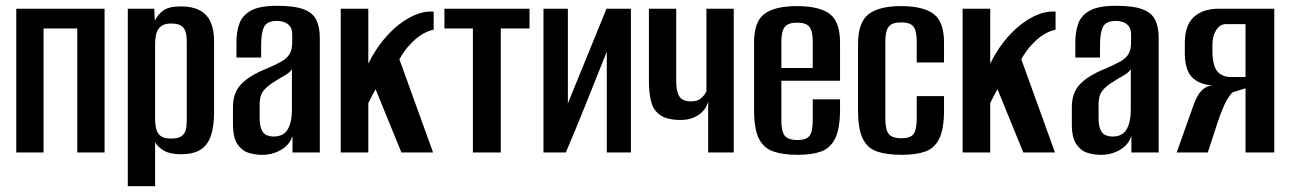

<svg xmlns="http://www.w3.org/2000/svg" viewBox="-20 -525 4444 661"><path d="M36 0V-495H340V0H246V-427H130V0Z M420 116V-495H511L513 -454Q522 -473 541 -488Q560 -503 603 -503Q642 -503 667.5 -489.5Q693 -476 705 -449.5Q717 -423 717 -382V-140Q717 -90 706 -57.5Q695 -25 670 -9.5Q645 6 603 6Q566 6 545 -6Q524 -18 514 -35V116ZM569 -48Q589 -48 600 -53.5Q611 -59 616 -69Q621 -79 622 -92Q623 -105 623 -120V-371Q623 -386 622 -399Q621 -412 616 -422.5Q611 -433 600 -438.5Q589 -444 569 -444Q549 -444 538 -437Q527 -430 522 -419.5Q517 -409 515.5 -396Q514 -383 514 -372V-116Q514 -96 518 -80.5Q522 -65 533.5 -56.5Q545 -48 569 -48Z M883 8Q858 8 835.5 1Q813 -6 797.5 -28.5Q782 -51 782 -98V-157Q782 -206 810.5 -235.5Q839 -265 896 -288Q929 -302 948.5 -313Q968 -324 977 -339Q986 -354 986 -380V-405Q986 -424 978.5 -434Q971 -444 959.5 -448.5Q948 -453 933 -453Q900 -453 889.5 -433Q879 -413 879 -369V-327H794V-378Q794 -415 804 -443.5Q814 -472 844 -488.5Q874 -505 933 -505Q994 -505 1025.5 -493Q1057 -481 1069 -456.5Q1081 -432 1081 -394V0H987V-57Q977 -26 947.5 -9Q918 8 883 8ZM922 -55Q956 -55 970.5 -79.5Q985 -104 985 -148V-287Q978 -275 960 -265Q942 -255 925 -244Q900 -229 887 -212.5Q874 -196 874 -167V-120Q874 -93 880.5 -78.5Q887 -64 898.5 -59.5Q910 -55 922 -55Z M1153 0V-495H1248V-306Q1275 -361 1313 -402.5Q1351 -444 1393 -466Q1435 -488 1473 -485V-423Q1448 -417 1428 -403.5Q1408 -390 1392 -372Q1381 -361 1372 -348Q1363 -335 1355 -321L1471 0H1362L1273 -218Q1266 -206 1259 -192Q1252 -178 1248 -170V0Z M1608 0V-427H1510V-495H1803V-427H1704V0Z M1851 0V-495H1935V-169L2068 -495H2152V0H2069V-347Q2034 -260 1999.5 -173.5Q1965 -87 1928 0Z M2418 0V-176Q2411 -147 2385 -129.5Q2359 -112 2324 -112Q2278 -112 2254 -128Q2230 -144 2222 -174Q2214 -204 2214 -245V-495H2308V-244Q2308 -211 2318.5 -193.5Q2329 -176 2359 -176Q2382 -176 2394.5 -187.5Q2407 -199 2412 -211V-495H2506V0Z M2727 8Q2676 8 2642.5 -3.5Q2609 -15 2592.5 -48Q2576 -81 2576 -147V-379Q2576 -451 2612 -477.5Q2648 -504 2724 -504Q2800 -504 2836 -477.5Q2872 -451 2872 -379V-247H2670V-110Q2670 -73 2681.5 -58Q2693 -43 2726 -43Q2756 -43 2767 -57.5Q2778 -72 2778 -110V-183H2872V-148Q2872 -83 2855.5 -49Q2839 -15 2807 -3.5Q2775 8 2727 8ZM2670 -291H2778V-383Q2778 -417 2767 -432Q2756 -447 2724 -447Q2693 -447 2681.5 -432Q2670 -417 2670 -383Z M3085 8Q3034 8 3000.5 -3Q2967 -14 2950.5 -47Q2934 -80 2934 -145V-373Q2934 -448 2970 -476Q3006 -504 3082 -504Q3158 -504 3194 -477Q3230 -450 3230 -379V-310H3136V-383Q3136 -418 3125 -433Q3114 -448 3082 -448Q3051 -448 3039.5 -433Q3028 -418 3028 -383V-116Q3028 -79 3039.5 -64Q3051 -49 3084 -49Q3114 -49 3125 -63.5Q3136 -78 3136 -116V-194H3230V-145Q3230 -81 3213.5 -47.5Q3197 -14 3164.5 -3Q3132 8 3085 8Z M3294 0V-495H3389V-306Q3416 -361 3454 -402.5Q3492 -444 3534 -466Q3576 -488 3614 -485V-423Q3589 -417 3569 -403.5Q3549 -390 3533 -372Q3522 -361 3513 -348Q3504 -335 3496 -321L3612 0H3503L3414 -218Q3407 -206 3400 -192Q3393 -178 3389 -170V0Z M3771 8Q3746 8 3723.5 1Q3701 -6 3685.5 -28.5Q3670 -51 3670 -98V-157Q3670 -206 3698.5 -235.5Q3727 -265 3784 -288Q3817 -302 3836.5 -313Q3856 -324 3865 -339Q3874 -354 3874 -380V-405Q3874 -424 3866.5 -434Q3859 -444 3847.5 -448.5Q3836 -453 3821 -453Q3788 -453 3777.5 -433Q3767 -413 3767 -369V-327H3682V-378Q3682 -415 3692 -443.5Q3702 -472 3732 -488.5Q3762 -505 3821 -505Q3882 -505 3913.5 -493Q3945 -481 3957 -456.5Q3969 -432 3969 -394V0H3875V-57Q3865 -26 3835.5 -9Q3806 8 3771 8ZM3810 -55Q3844 -55 3858.5 -79.5Q3873 -104 3873 -148V-287Q3866 -275 3848 -265Q3830 -255 3813 -244Q3788 -229 3775 -212.5Q3762 -196 3762 -167V-120Q3762 -93 3768.5 -78.5Q3775 -64 3786.5 -59.5Q3798 -55 3810 -55Z M4031 0 4090 -166Q4102 -199 4117.5 -214Q4133 -229 4153 -231Q4106 -235 4082.5 -260.5Q4059 -286 4059 -342V-377Q4059 -438 4090 -466.5Q4121 -495 4177 -495H4367V0H4268V-221L4223 -207Q4207 -190 4194.5 -162.5Q4182 -135 4171 -101L4138 0ZM4217 -260H4268V-442H4201Q4180 -442 4167 -421.5Q4154 -401 4154 -371V-347Q4155 -297 4171.5 -278.5Q4188 -260 4217 -260Z"/></svg>

Font: Alumni Sans SemiBold
Style: Regular
Weight: 600
Designer: Robert E. Leuschke
Foundry: Robert E. Leuschke
Version: Version 1.018